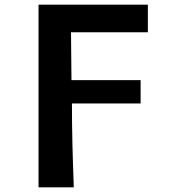

<svg xmlns="http://www.w3.org/2000/svg" viewBox="-20 -595 740 822"><path d="M145 -575V207H296C291 76 288 -32 288 -152H582V-252H286L284 -457H613V-575Z"/></svg>

Font: Kawkab Mono
Style: Bold
Weight: 700
Monospace: yes
Designer: Abdullah Arif
Foundry: Abdullah Arif
Version: Version 1.000;PS 000.500;hotconv 1.0.88;makeotf.lib2.5.64775